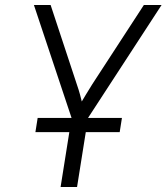

<svg xmlns="http://www.w3.org/2000/svg" viewBox="-20 -750 668 770"><path d="M223 0H289L324 -220H460L469 -277H333L628 -730H557L350 -412C330 -381 315 -354 308 -343C305 -355 299 -381 288 -412L183 -730H116L267 -277H131L122 -220H258Z"/></svg>

Font: JetBrains Mono ExtraLight
Style: Italic
Weight: 240
Italic angle: -9°
Monospace: yes
Designer: Philipp Nurullin, Konstantin Bulenkov
Foundry: JetBrains
Version: Version 2.305